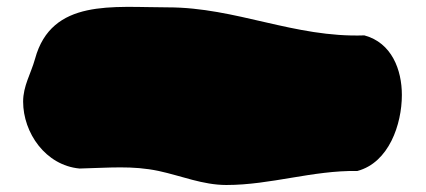

<svg xmlns="http://www.w3.org/2000/svg" viewBox="-20 -608 1217 548"><path d="M207 -127C292 -129 357 -136 433 -120C498 -106 559 -80 626 -80C753 -80 872 -122 1000 -120C1090 -144 1127 -253 1127 -337C1127 -409 1098 -486 1020 -507C820 -500 654 -587 459 -587C303 -587 127 -613 80 -440C68 -397 46 -363 46 -318C46 -229 110 -136 207 -127Z"/></svg>

Font: CISF Camouflage Kit
Style: Ste
Weight: 400
Designer: Robert Jablonski, Jasper
Foundry: Cannot Into Space Fonts
Version: Version 1.27